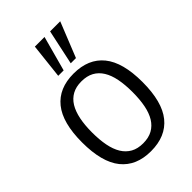

<svg xmlns="http://www.w3.org/2000/svg" viewBox="-294 -1140 1271 1271"><g transform="rotate(-45 341.5 -505.0)"><path d="M58.6 -352.5Q58.6 -536.1 130.9 -625.5Q203.1 -714.8 340.8 -714.8Q479.5 -714.8 552 -625.5Q624.5 -536.1 624.5 -352.5Q624.5 -167 552 -77.6Q479.5 11.7 340.8 11.7Q203.1 11.7 130.9 -77.9Q58.6 -167.5 58.6 -352.5ZM151.9 -352.5Q151.9 -283.7 162.4 -230Q172.9 -176.3 195.8 -138.7Q218.8 -101.6 254.4 -81.8Q290 -62 340.8 -62Q392.1 -62 428 -81.8Q463.9 -101.6 486.8 -138.7Q509.8 -176.3 520.3 -230Q530.8 -283.7 530.8 -352.5Q530.8 -420.9 520.3 -474.6Q509.8 -528.3 486.8 -565.4Q463.9 -602.5 428 -622.1Q392.1 -641.6 340.8 -641.6Q290.5 -641.6 254.9 -622.1Q219.2 -602.5 196.3 -565.4Q173.8 -528.3 162.8 -474.6Q151.9 -420.9 151.9 -352.5ZM376 -775.9 428.7 -1022H523.4L424.8 -775.9ZM258.8 -775.9 286.1 -1022H376.5L309.6 -775.9Z"/></g></svg>

Font: Mako
Style: Regular
Weight: 400
Designer: vernon adams
Foundry: vernon adams
Version: Version 1.100; ttfautohint (v1.8.4.7-5d5b);gftools[0.9.33]